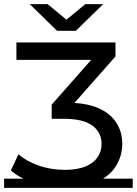

<svg xmlns="http://www.w3.org/2000/svg" viewBox="-22 -907 667 936"><path d="M297 8Q217 8 145.5 -15Q74 -38 31 -76L68 -155Q105 -122 165 -100.5Q225 -79 295 -79Q380 -79 426.5 -113Q473 -147 473 -206Q473 -262 428 -295Q383 -328 288 -328H230V-397L456 -653L465 -615H58V-700H541V-632L316 -377L273 -406H306Q396 -406 455 -381Q514 -356 544 -310.5Q574 -265 574 -206Q574 -147 543.5 -98Q513 -49 452 -20.5Q391 8 297 8ZM-2 9V-36H625V9ZM256 -757 123 -887H210L342 -778H262L394 -887H481L348 -757Z"/></svg>

Font: Montserrat Underline Thin Medium
Style: Regular
Weight: 500
Version: Version 9.000